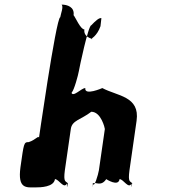

<svg xmlns="http://www.w3.org/2000/svg" viewBox="-20 -815 740 835"><path d="M134 0C156 0 214 -1 219 -36C236 -36 258 9 271 -17C271 -17 270 17 275 -18C266 -28 255 -21 262 -74L288 -254C293 -292 332 -294 377 -329C420 -329 436 -257 436 -254L410 -74C407 -56 389 8 383 -18C383 -18 379 18 384 -17C394 -26 419 -1 442 -36C442 -36 495 -1 500 -36C517 -36 539 9 552 -17C552 -17 550 17 555 -18C546 -28 536 -21 543 -74L574 -290C589 -397 490 -397 425 -432C425 -432 346 -397 351 -432C333 -432 296 -388 290 -414C290 -414 287 -378 292 -413C302 -422 320 -488 323 -506C325 -519 364 -705 377 -705C394 -723 411 -739 421 -736L417 -701C402 -657 373 -645 377 -645C399 -645 341 -646 347 -687C330 -687 308 -740 300 -749C305 -785 272 -795 248 -795C257 -785 245 -758 242 -740C224 -740 143 -171 149 -211C152 -233 137 -207 105 -197C83 -197 84 -192 69 -88C56 8 95 0 134 0Z"/></svg>

Font: Hussar Przerywany
Style: Obl
Weight: 400
Foundry: Cannot Into Space Fonts
Version: Version 0.982